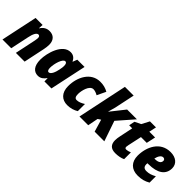

<svg xmlns="http://www.w3.org/2000/svg" viewBox="143 -1749 2749 2749"><g transform="rotate(45 1517.5 -375.0)"><path d="M-1 0H176L235 -279C252 -364 279 -415 314 -415C332 -415 344 -401 344 -377C344 -356 339 -327 334 -304L270 0H447L515 -323C522 -358 526 -391 526 -420C526 -512 474 -563 392 -563C334 -563 291 -537 257 -484H254L258 -553H116Z M722 10C779 10 813 -21 844 -63H848V0H990L1108 -553H961L935 -486H931C907 -538 870 -563 818 -563C657 -563 585 -316 585 -179C585 -49 643 10 722 10ZM798 -135C777 -135 766 -157 766 -197C766 -279 806 -416 857 -416C880 -416 891 -394 891 -355C891 -336 889 -314 880 -273C868 -210 840 -135 798 -135Z M1318 10C1386 10 1443 -10 1487 -37V-182C1441 -153 1402 -137 1363 -137C1332 -137 1315 -158 1315 -213C1315 -279 1346 -418 1425 -418C1454 -418 1490 -404 1516 -388L1580 -522C1531 -550 1481 -563 1419 -563C1229 -563 1135 -374 1135 -194C1135 -58 1211 10 1318 10Z M1558 0H1735L1766 -158L1810 -187L1865 0H2061L1955 -309L2168 -553H1970L1802 -341H1799C1809 -372 1821 -416 1830 -452L1895 -760H1718Z M2291 10C2346 10 2402 0 2442 -20V-157C2413 -145 2384 -138 2366 -138C2348 -138 2338 -146 2338 -167C2338 -176 2341 -192 2344 -206L2389 -414H2506L2536 -553H2419L2443 -664H2321L2260 -548L2168 -503L2150 -414H2212L2170 -213C2163 -180 2158 -148 2158 -122C2158 -37 2199 10 2291 10Z M2744 10C2822 10 2878 -6 2937 -40V-168C2881 -138 2841 -124 2789 -124C2742 -124 2718 -144 2718 -196C2718 -202 2719 -208 2720 -215H2739C2921 -215 3022 -285 3022 -414C3022 -504 2951 -563 2842 -563C2633 -563 2543 -369 2543 -193C2543 -67 2617 10 2744 10ZM2742 -332C2754 -391 2784 -435 2820 -435C2844 -435 2857 -420 2857 -400C2857 -365 2833 -332 2749 -332Z"/></g></svg>

Font: Noto Sans UI SemiCondensed Black
Style: Italic
Weight: 900
Width: 4
Italic angle: -372°
Designer: Monotype Design Team
Foundry: Monotype Imaging Inc.
Version: Version 1.901